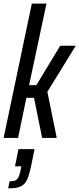

<svg xmlns="http://www.w3.org/2000/svg" viewBox="-22 -763 439 1062"><path d="M-2 0 154 -743H235L139 -292H179L311 -510H397L240 -255L292 0H211L166 -222H124L78 0ZM23 279 31 240Q51 240 62.5 235Q74 230 80.5 216.5Q87 203 92 178L96 157H61L80 62H169L150 156Q142 193 133.5 217Q125 241 111.5 254.5Q98 268 77 273.5Q56 279 23 279Z"/></svg>

Font: Saira ExtraCondensed Medium
Style: Italic
Weight: 500
Width: 2
Italic angle: -12°
Designer: Hector Gatti with collaboration of the Omnibus-Type team
Foundry: Omnibus-Type
Version: Version 1.101